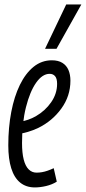

<svg xmlns="http://www.w3.org/2000/svg" viewBox="-20 -810 376 840"><path d="M66.3 -276.9Q85 -280 102.9 -286.2Q120.7 -292.3 136.6 -301.4Q178.2 -325.5 204 -362.9Q229.8 -400.3 229.8 -443.2Q229.8 -466.5 220.9 -476.8Q212.1 -487 197.1 -487Q165.5 -487 138.1 -448.2Q110.8 -409.4 93.6 -341.1Q76.4 -272.8 76.4 -184.5Q76.4 -141 83.7 -112.2Q91 -83.4 105.3 -69.1Q119.6 -54.7 139.9 -54.7Q151.5 -54.7 163.4 -56.7Q175.4 -58.7 188.2 -63.2Q201.1 -67.6 215 -74.2L228.4 -15.2Q208.2 -2.5 181.9 3.8Q155.7 10 132.7 10Q94.3 10 68.2 -11.2Q42.1 -32.5 29.2 -73.8Q16.3 -115.1 16.3 -174.2Q16.3 -252.6 29.3 -320.3Q42.3 -388.1 67 -438.7Q91.8 -489.3 127 -517.8Q162.2 -546.2 206.9 -546.2Q234.9 -546.2 253 -534.9Q271.1 -523.6 279.6 -503.5Q288.1 -483.3 288.1 -457.1Q288.1 -389.9 248.4 -335.1Q208.7 -280.3 147.1 -250.2Q125.3 -239.8 101.8 -232.9Q78.3 -226.1 55.2 -222.9ZM177.1 -596.5 269.7 -790.5H335.9L227.2 -596.5Z"/></svg>

Font: Georama ExtraCondensed Thin
Style: Italic
Weight: 100
Width: 2
Italic angle: -9°
Designer: Jean-Baptiste Levee
Foundry: Production Type
Version: Version 1.001